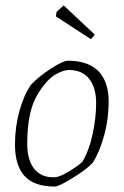

<svg xmlns="http://www.w3.org/2000/svg" viewBox="-20 -676 454 705"><path d="M35 -145Q35 -210 51.5 -269Q68 -328 94 -365Q121 -394 166 -423.5Q211 -453 230 -453Q304 -453 341.5 -414.5Q379 -376 379 -303Q379 -239 362.5 -179Q346 -119 321 -79Q301 -56 248.5 -23.5Q196 9 181 9Q105 9 70 -30Q35 -69 35 -145ZM198 -29Q213 -34 242 -52Q271 -70 283 -83Q307 -123 320 -183Q333 -243 333 -298Q333 -354 307.5 -386.5Q282 -419 233 -419Q214 -419 188 -405Q150 -385 115 -324Q80 -263 80 -148Q80 -89 105 -57Q130 -25 175 -25Q189 -25 198 -29ZM185 -616 188 -633 214 -656 328 -549 314 -532Z"/></svg>

Font: Grenze ExtraLight
Style: Italic
Weight: 275
Italic angle: -10°
Designer: Renata Polastri
Foundry: Omnibus-Type
Version: Version 1.002; ttfautohint (v1.8)